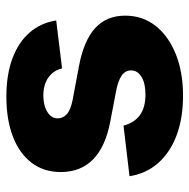

<svg xmlns="http://www.w3.org/2000/svg" viewBox="-16 -571 598 606"><g transform="rotate(-90 283.0 -268.0)"><path d="M283.7 10.7Q213.4 10.7 159.2 -9.5Q105 -29.8 71.5 -67.6Q38.1 -105.5 29.8 -158.2L189.5 -177.2Q198.2 -143.6 222.2 -125.7Q246.1 -107.9 288.1 -107.9Q323.2 -107.9 343.5 -120.4Q363.8 -132.8 363.8 -153.3Q363.8 -171.4 347.7 -182.9Q331.5 -194.3 297.9 -200.7L203.1 -218.8Q123 -233.9 83 -273.2Q43 -312.5 43 -375Q43 -428.7 72 -467Q101.1 -505.4 154.5 -526.1Q208 -546.9 281.2 -546.9Q350.1 -546.9 401.4 -527.8Q452.6 -508.8 483.2 -473.6Q513.7 -438.5 521.5 -389.6L370.1 -371.1Q363.8 -398.4 341.3 -414.3Q318.8 -430.2 284.7 -430.2Q253.4 -430.2 232.9 -417.7Q212.4 -405.3 212.4 -384.8Q212.4 -368.2 225.8 -356Q239.3 -343.8 272.5 -337.4L376.5 -317.9Q457.5 -302.7 497.1 -266.8Q536.6 -231 536.6 -171.9Q536.6 -116.7 504.2 -75.7Q471.7 -34.7 414.8 -12Q357.9 10.7 283.7 10.7Z"/></g></svg>

Font: Inter 18pt ExtraBold
Style: Regular
Weight: 800
Designer: Rasmus Andersson
Foundry: rsms
Version: Version 4.001;git-66647c0bb